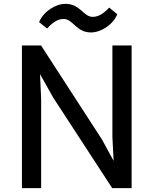

<svg xmlns="http://www.w3.org/2000/svg" viewBox="-20 -980 800 1000"><path d="M225.1 -831.5C245.1 -853.5 275.4 -881.3 310.5 -881.3C361.3 -881.3 376.5 -811 453.6 -811C505.4 -811 567.9 -850.1 590.8 -905.8L548.8 -940.4C528.8 -918.9 499 -892.1 463.4 -892.1C413.6 -892.1 398.4 -960 321.3 -960C269 -960 206.5 -920.4 183.6 -864.7ZM94.2 0H194.3V-464.8L188.5 -593.8L256.8 -472.2L564.5 0H665.5V-743.2H565.4V-266.1L571.8 -142.1L511.7 -252.4L193.8 -743.2H94.2Z"/></svg>

Font: Merriweather Sans
Style: Regular
Weight: 400
Designer: Eben Sorkin ( eben@eyebytes.com )
Foundry: Eben Sorkin
Version: Version 1.003